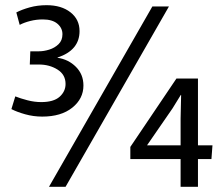

<svg xmlns="http://www.w3.org/2000/svg" viewBox="-20 -721 858 741"><path d="M143 -271Q109 -271 77 -280Q45 -289 24 -300L39 -349Q59 -341 86 -334Q113 -327 139 -327Q187 -327 210 -347.5Q233 -368 233 -397Q233 -433 202 -452.5Q171 -472 130 -472H95L97 -523H130Q149 -523 170 -529.5Q191 -536 206 -550.5Q221 -565 221 -589Q221 -613 201.5 -629.5Q182 -646 145 -646Q120 -646 96.5 -640Q73 -634 56 -625L43 -673Q64 -684 94.5 -692.5Q125 -701 160 -701Q217 -701 252 -673.5Q287 -646 287 -601Q287 -527 202 -499V-498Q244 -492 273 -463Q302 -434 302 -391Q302 -340 259 -305.5Q216 -271 143 -271ZM632 -696 233 0H169L568 -696ZM677 0V-107H483V-154L661 -418H744V-160H800L796 -107H744V0ZM548 -160H677V-263L679 -354L678 -355L646 -303L548 -161Z"/></svg>

Font: Murecho
Style: Regular
Weight: 400
Designer: Neil Summerour
Foundry: Positype
Version: Version 1.010; ttfautohint (v1.8.3)